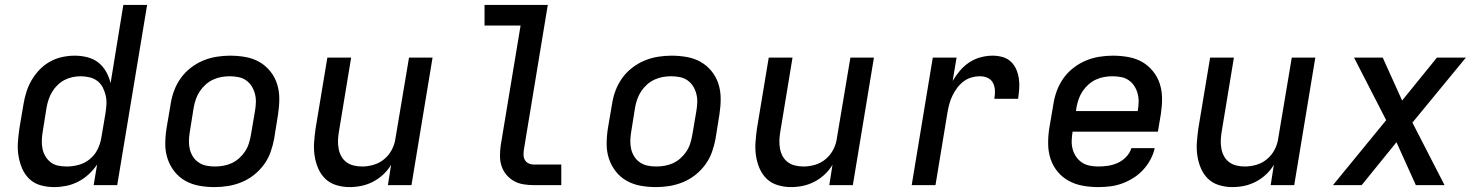

<svg xmlns="http://www.w3.org/2000/svg" viewBox="-20 -755 6040 783"><path d="M201 8Q172 8 145.5 0.5Q119 -7 100 -25Q81 -43 70.5 -67.5Q60 -92 55.5 -119Q51 -146 53 -174.5Q55 -203 59 -231L76 -331Q80 -356 88 -381Q96 -406 109.5 -429Q123 -452 142 -471.5Q161 -491 184.5 -504Q208 -517 234 -522.5Q260 -528 285 -528Q311 -528 336.5 -521.5Q362 -515 381 -500Q400 -485 412.5 -463Q425 -441 431 -416L483 -735H580L458 0H362L376 -84Q361 -62 341.5 -44Q322 -26 298.5 -14Q275 -2 250 3Q225 8 201 8ZM252 -76Q276 -76 300.5 -82.5Q325 -89 345.5 -105.5Q366 -122 377.5 -145Q389 -168 393 -192L410 -292Q413 -311 414 -329.5Q415 -348 411 -365.5Q407 -383 399 -398.5Q391 -414 377.5 -424.5Q364 -435 346 -439.5Q328 -444 309 -444Q293 -444 276 -440.5Q259 -437 243.5 -429Q228 -421 215 -408.5Q202 -396 193 -381Q184 -366 178.5 -350Q173 -334 170 -317L154 -217Q151 -200 150.5 -182Q150 -164 153.5 -147.5Q157 -131 165.5 -117Q174 -103 187 -93Q200 -83 217 -79.5Q234 -76 252 -76Z M855 8Q823 8 792.5 2.5Q762 -3 736 -17.5Q710 -32 691.5 -55.5Q673 -79 663.5 -107.5Q654 -136 654 -167.5Q654 -199 659 -231L676 -331Q680 -358 690 -385Q700 -412 717 -436Q734 -460 758 -478.5Q782 -497 808.5 -508Q835 -519 863 -523.5Q891 -528 918 -528Q950 -528 981 -522.5Q1012 -517 1037.5 -502.5Q1063 -488 1082 -464.5Q1101 -441 1110 -412.5Q1119 -384 1119 -352.5Q1119 -321 1114 -289L1098 -189Q1093 -162 1083.5 -135Q1074 -108 1056.5 -84Q1039 -60 1015.5 -41.5Q992 -23 965 -12Q938 -1 910.5 3.5Q883 8 855 8ZM856 -76Q873 -76 890.5 -79Q908 -82 924.5 -89.5Q941 -97 955 -109.5Q969 -122 979 -137Q989 -152 994.5 -169Q1000 -186 1003 -203L1020 -303Q1023 -321 1023.5 -338.5Q1024 -356 1019.5 -373Q1015 -390 1006 -404Q997 -418 983.5 -427.5Q970 -437 952.5 -440.5Q935 -444 917 -444Q900 -444 883 -441Q866 -438 849.5 -430.5Q833 -423 819 -410.5Q805 -398 795 -383Q785 -368 779 -351Q773 -334 770 -317L754 -217Q751 -199 750.5 -181.5Q750 -164 754 -147Q758 -130 767 -116Q776 -102 790 -92.5Q804 -83 821 -79.5Q838 -76 856 -76Z M1406 8Q1378 8 1351.5 0Q1325 -8 1306.5 -26Q1288 -44 1277.5 -68.5Q1267 -93 1263 -120Q1259 -147 1261 -175Q1263 -203 1267 -231L1315 -520H1412L1362 -217Q1359 -200 1358.5 -182.5Q1358 -165 1361 -148.5Q1364 -132 1372 -117.5Q1380 -103 1393 -93.5Q1406 -84 1422.5 -80Q1439 -76 1457 -76Q1480 -76 1504 -83Q1528 -90 1547.5 -106.5Q1567 -123 1578.5 -145.5Q1590 -168 1593 -192L1648 -520H1744L1658 0H1562L1575 -83Q1562 -61 1542.5 -43Q1523 -25 1500.5 -13.5Q1478 -2 1454 3Q1430 8 1406 8Z M2157 0Q2135 0 2114 -3.5Q2093 -7 2075.5 -17Q2058 -27 2045 -42.5Q2032 -58 2025.5 -77.5Q2019 -97 2019 -118.5Q2019 -140 2022 -162L2103 -651H1956V-735H2214L2117 -148Q2115 -136 2115 -124.5Q2115 -113 2120 -103.5Q2125 -94 2135 -89Q2145 -84 2157 -84H2269V0Z M2655 8Q2623 8 2592.5 2.5Q2562 -3 2536 -17.5Q2510 -32 2491.5 -55.5Q2473 -79 2463.5 -107.5Q2454 -136 2454 -167.5Q2454 -199 2459 -231L2476 -331Q2480 -358 2490 -385Q2500 -412 2517 -436Q2534 -460 2558 -478.5Q2582 -497 2608.5 -508Q2635 -519 2663 -523.5Q2691 -528 2718 -528Q2750 -528 2781 -522.5Q2812 -517 2837.5 -502.5Q2863 -488 2882 -464.5Q2901 -441 2910 -412.5Q2919 -384 2919 -352.5Q2919 -321 2914 -289L2898 -189Q2893 -162 2883.5 -135Q2874 -108 2856.5 -84Q2839 -60 2815.5 -41.5Q2792 -23 2765 -12Q2738 -1 2710.5 3.5Q2683 8 2655 8ZM2656 -76Q2673 -76 2690.5 -79Q2708 -82 2724.5 -89.5Q2741 -97 2755 -109.5Q2769 -122 2779 -137Q2789 -152 2794.5 -169Q2800 -186 2803 -203L2820 -303Q2823 -321 2823.5 -338.5Q2824 -356 2819.5 -373Q2815 -390 2806 -404Q2797 -418 2783.5 -427.5Q2770 -437 2752.5 -440.5Q2735 -444 2717 -444Q2700 -444 2683 -441Q2666 -438 2649.5 -430.5Q2633 -423 2619 -410.5Q2605 -398 2595 -383Q2585 -368 2579 -351Q2573 -334 2570 -317L2554 -217Q2551 -199 2550.5 -181.5Q2550 -164 2554 -147Q2558 -130 2567 -116Q2576 -102 2590 -92.5Q2604 -83 2621 -79.5Q2638 -76 2656 -76Z M3206 8Q3178 8 3151.5 0Q3125 -8 3106.5 -26Q3088 -44 3077.5 -68.5Q3067 -93 3063 -120Q3059 -147 3061 -175Q3063 -203 3067 -231L3115 -520H3212L3162 -217Q3159 -200 3158.5 -182.5Q3158 -165 3161 -148.5Q3164 -132 3172 -117.5Q3180 -103 3193 -93.5Q3206 -84 3222.5 -80Q3239 -76 3257 -76Q3280 -76 3304 -83Q3328 -90 3347.5 -106.5Q3367 -123 3378.5 -145.5Q3390 -168 3393 -192L3448 -520H3544L3458 0H3362L3375 -83Q3362 -61 3342.5 -43Q3323 -25 3300.5 -13.5Q3278 -2 3254 3Q3230 8 3206 8Z M3698 0 3784 -520H3881L3865 -425Q3878 -447 3895 -467Q3912 -487 3933.5 -501Q3955 -515 3979.5 -521.5Q4004 -528 4028 -528Q4049 -528 4068.5 -522.5Q4088 -517 4102 -504Q4116 -491 4124 -473Q4132 -455 4135 -434.5Q4138 -414 4136.5 -393.5Q4135 -373 4132 -352H4035Q4038 -368 4037.5 -385Q4037 -402 4030 -416Q4023 -430 4008.5 -437Q3994 -444 3977 -444Q3959 -444 3941.5 -439Q3924 -434 3909 -422.5Q3894 -411 3883 -396Q3872 -381 3864 -364.5Q3856 -348 3851.5 -331Q3847 -314 3844 -297L3795 0Z M4459 8Q4427 8 4396 2.5Q4365 -3 4338.5 -17.5Q4312 -32 4293 -55Q4274 -78 4264.5 -106.5Q4255 -135 4254.5 -167Q4254 -199 4259 -231L4276 -331Q4280 -358 4290 -385Q4300 -412 4317 -436Q4334 -460 4358 -478.5Q4382 -497 4408.5 -508Q4435 -519 4463 -523.5Q4491 -528 4518 -528Q4550 -528 4581 -522.5Q4612 -517 4637.5 -502.5Q4663 -488 4682 -464.5Q4701 -441 4710 -412.5Q4719 -384 4719 -352.5Q4719 -321 4714 -289L4702 -218H4354V-217Q4351 -199 4350.5 -181Q4350 -163 4354.5 -146.5Q4359 -130 4368.5 -116Q4378 -102 4392 -92.5Q4406 -83 4423.5 -79.5Q4441 -76 4459 -76Q4479 -76 4499 -79Q4519 -82 4538 -90.5Q4557 -99 4572.5 -115Q4588 -131 4594 -151H4689Q4684 -127 4671.5 -104Q4659 -81 4641.5 -62Q4624 -43 4601.5 -29Q4579 -15 4555.5 -6.5Q4532 2 4507.5 5Q4483 8 4459 8ZM4620 -302V-303Q4623 -321 4623.5 -338.5Q4624 -356 4619.5 -373Q4615 -390 4606 -404Q4597 -418 4583.5 -427.5Q4570 -437 4552.5 -440.5Q4535 -444 4517 -444Q4500 -444 4483 -441Q4466 -438 4449.5 -430.5Q4433 -423 4419 -410.5Q4405 -398 4395 -383Q4385 -368 4379 -351Q4373 -334 4370 -317L4368 -302Z M5006 8Q4978 8 4951.5 0Q4925 -8 4906.5 -26Q4888 -44 4877.5 -68.5Q4867 -93 4863 -120Q4859 -147 4861 -175Q4863 -203 4867 -231L4915 -520H5012L4962 -217Q4959 -200 4958.5 -182.5Q4958 -165 4961 -148.5Q4964 -132 4972 -117.5Q4980 -103 4993 -93.5Q5006 -84 5022.5 -80Q5039 -76 5057 -76Q5080 -76 5104 -83Q5128 -90 5147.5 -106.5Q5167 -123 5178.5 -145.5Q5190 -168 5193 -192L5248 -520H5344L5258 0H5162L5175 -83Q5162 -61 5142.5 -43Q5123 -25 5100.5 -13.5Q5078 -2 5054 3Q5030 8 5006 8Z M5416 0 5633 -265 5502 -520H5619L5698 -345L5840 -520H5958L5740 -255L5871 0H5754L5675 -175L5533 0Z"/></svg>

Font: Iosevka SS04 Md Ex Obl
Style: Regular
Weight: 500
Width: 7
Italic angle: -9°
Monospace: yes
Designer: Belleve Invis
Foundry: Belleve Invis
Version: Version 19.0.0; ttfautohint (v1.8.4)